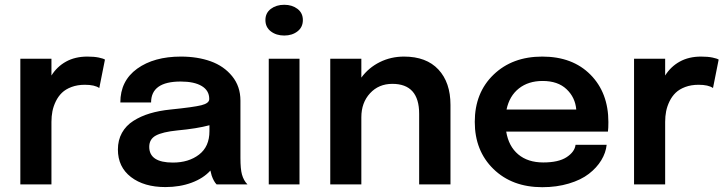

<svg xmlns="http://www.w3.org/2000/svg" viewBox="-20 -779 3073 811"><path d="M65.9 0V-530.8H197.3V-460Q220.7 -497.6 259 -518.8Q297.4 -540 349.1 -540Q377.4 -540 397.2 -535.9Q417 -531.7 423.3 -527.3L399.4 -407.2Q379.9 -420.9 338.4 -420.9Q307.1 -420.9 282.2 -411.6Q257.3 -402.3 241.7 -387.2Q226.1 -372.1 215.8 -351.1Q205.6 -330.1 201.4 -308.8Q197.3 -287.6 197.3 -264.2V0Z M678.7 11.2Q588.4 11.2 533.2 -31.2Q478 -73.7 478 -147.5Q478 -187 495.1 -217.8Q512.2 -248.5 543.2 -268.3Q574.2 -288.1 613 -299.8Q651.9 -311.5 700.2 -316.4Q797.4 -326.2 830.6 -334.5Q863.8 -342.8 863.8 -360.4V-361.3Q863.8 -396.5 832.3 -415.5Q800.8 -434.6 743.2 -434.6Q618.2 -434.6 618.2 -346.2H488.3Q488.3 -437.5 559.3 -488.8Q630.4 -540 744.1 -540Q814.5 -540 870.1 -520Q925.8 -500 960.7 -457Q995.6 -414.1 995.6 -354V-111.8Q995.6 -64.9 1002 -42Q1009.3 -16.1 1025.4 0H895Q882.8 -12.2 874 -37.6Q871.6 -44.9 868.7 -58.6Q839.4 -25.9 789.3 -7.3Q739.3 11.2 678.7 11.2ZM710.4 -92.3Q776.9 -92.3 820.8 -126Q864.7 -159.7 864.7 -225.1V-250Q812.5 -235.8 728.5 -228Q666.5 -221.7 638.4 -206.5Q610.4 -191.4 610.4 -158.7Q610.4 -92.3 710.4 -92.3Z M1180.7 -628.9Q1147 -628.9 1124 -646.5Q1101.1 -664.1 1101.1 -694.3Q1101.1 -724.1 1124 -741.5Q1147 -758.8 1180.7 -758.8Q1213.9 -758.8 1236.6 -741.5Q1259.3 -724.1 1259.3 -694.3Q1259.3 -664.1 1236.6 -646.5Q1213.9 -628.9 1180.7 -628.9ZM1115.2 0V-530.8H1245.1V0Z M1375 0V-530.8H1506.3V-451.2Q1537.1 -493.2 1584.2 -516.6Q1631.3 -540 1686.5 -540Q1780.8 -540 1831.8 -485.4Q1882.8 -430.7 1882.8 -335.9V0H1750.5V-298.3Q1750.5 -424.8 1637.2 -424.8Q1579.6 -424.8 1543 -385Q1506.3 -345.2 1506.3 -283.7V0Z M2542.5 -167.5Q2539.1 -133.8 2519.8 -102.1Q2500.5 -70.3 2467.3 -44.7Q2434.1 -19 2382.8 -3.7Q2331.5 11.7 2270.5 11.7Q2143.1 11.7 2064.2 -65.2Q1985.4 -142.1 1985.4 -264.2Q1985.4 -387.2 2064.7 -463.6Q2144 -540 2270.5 -540Q2398.4 -540 2474.1 -463.6Q2549.8 -387.2 2549.8 -263.2Q2549.8 -236.8 2547.9 -223.1H2118.2Q2128.4 -161.1 2168.9 -127Q2209.5 -92.8 2274.9 -92.8Q2339.4 -92.8 2373.5 -115.2Q2407.7 -137.7 2411.1 -167.5ZM2272 -437Q2211.9 -437 2171.9 -405.5Q2131.8 -374 2119.6 -316.4H2414.1Q2409.7 -367.7 2373 -402.3Q2336.4 -437 2272 -437Z M2658.2 0V-530.8H2789.6V-460Q2813 -497.6 2851.3 -518.8Q2889.6 -540 2941.4 -540Q2969.7 -540 2989.5 -535.9Q3009.3 -531.7 3015.6 -527.3L2991.7 -407.2Q2972.2 -420.9 2930.7 -420.9Q2899.4 -420.9 2874.5 -411.6Q2849.6 -402.3 2834 -387.2Q2818.4 -372.1 2808.1 -351.1Q2797.9 -330.1 2793.7 -308.8Q2789.6 -287.6 2789.6 -264.2V0Z"/></svg>

Font: Epilogue SemiBold
Style: Regular
Weight: 600
Designer: Tyler Finck
Foundry: Etcetera Type Co
Version: Version 2.112